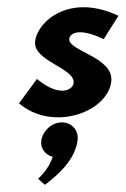

<svg xmlns="http://www.w3.org/2000/svg" viewBox="-20 -318 350 535"><path d="M83 -98 33 -30C127 50 279 -5 290 -90C299 -159 168 -176 173 -210C175 -224 197 -243 269 -209L310 -274C175 -338 85 -259 78 -204C70 -147 191 -129 185 -86C182 -66 144 -47 83 -98ZM152 23C125 23 99 46 95 74C92 96 107 114 127 119C115 156 86 180 86 180L105 197C144 168 189 126 196 74C200 46 181 23 152 23Z"/></svg>

Font: Hussar Tani
Style: Kurs
Weight: 700
Foundry: Cannot Into Space Fonts
Version: Version 0.92